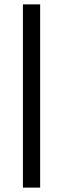

<svg xmlns="http://www.w3.org/2000/svg" viewBox="-20 -731 289 883"><path d="M164.6 -710.9V131.8H85.4V-710.9Z"/></svg>

Font: Roboto Condensed Medium
Style: Regular
Weight: 500
Designer: Christian Robertson
Foundry: Google
Version: Version 3.0